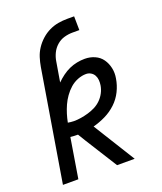

<svg xmlns="http://www.w3.org/2000/svg" viewBox="-136 -824 772 913"><g transform="rotate(-20 250.0 -367.5)"><path d="M24 0 117 -563Q121 -586 128 -608.5Q135 -631 148.5 -651.5Q162 -672 181 -689Q200 -706 222 -716.5Q244 -727 267 -731Q290 -735 313 -735H348L349 -665H314Q293 -665 272 -659Q251 -653 234 -638Q217 -623 207.5 -603Q198 -583 195 -563L178 -462Q193 -477 210.5 -490Q228 -503 247 -511.5Q266 -520 286 -524Q306 -528 326 -528Q353 -528 376.5 -517.5Q400 -507 414 -487Q428 -467 433.5 -441.5Q439 -416 434 -389Q429 -357 414 -326.5Q399 -296 374 -272.5Q349 -249 318 -234Q287 -219 256 -211L387 0H298L198 -159L173 -200H172Q163 -200 153.5 -200.5Q144 -201 135 -202L102 0ZM177 -267Q195 -267 213.5 -270Q232 -273 251 -278.5Q270 -284 287.5 -293Q305 -302 319 -316Q333 -330 342 -347.5Q351 -365 354 -384Q356 -397 355 -410Q354 -423 348 -434Q342 -445 331 -451.5Q320 -458 307 -458Q286 -458 264.5 -449.5Q243 -441 226 -426Q209 -411 195.5 -392Q182 -373 173 -353Q164 -333 157.5 -312Q151 -291 147 -270Q154 -269 161.5 -268Q169 -267 177 -267Z"/></g></svg>

Font: Iosevka Curly
Style: Italic
Weight: 400
Italic angle: -9°
Monospace: yes
Designer: Belleve Invis
Foundry: Belleve Invis
Version: Version 22.1.2; ttfautohint (v1.8.4)